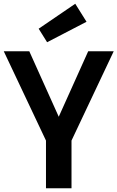

<svg xmlns="http://www.w3.org/2000/svg" viewBox="-26 -1003 626 1023"><path d="M355 0H219V-254L-6 -730H130L287 -381L444 -730H580L355 -254ZM225 -778 180 -850 375 -983 435 -887Z"/></svg>

Font: Sintony
Style: Bold
Weight: 700
Designer: Eduardo Rodriguez Tunni
Foundry: Eduardo Rodriguez Tunni
Version: Version 1.001